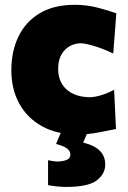

<svg xmlns="http://www.w3.org/2000/svg" viewBox="-20 -534 519 779"><path d="M295 11.5Q210 11.5 150 -22Q90 -55.5 58 -114Q26 -172.5 26 -249Q26 -325.5 54.8 -385.5Q83.5 -445.5 140.8 -480Q198 -514.5 283.5 -514.5Q331.5 -514.5 376 -503Q420.5 -491.5 452 -480L439.5 -317Q392 -339 357.5 -348.8Q323 -358.5 306 -358.5Q266.5 -356.5 241.2 -329.2Q216 -302 216 -254.5Q216 -201.5 250.2 -171Q284.5 -140.5 344 -139.5Q362.5 -139.5 389.8 -147.5Q417 -155.5 443 -170L450.5 -10.5Q420.5 -4.5 379 3.5Q337.5 11.5 295 11.5ZM247.5 224.5Q230 224.5 208.2 222Q186.5 219.5 175 217V116Q181.5 117.5 193.5 119.5Q205.5 121.5 217.5 121.5Q241.5 119.5 253.5 113.2Q265.5 107 265.5 92.5Q265.5 79.5 253 69.2Q240.5 59 207.5 50L242 -31.5H336.5V0L317.5 44.5Q407 66 407 133Q407 172 372 198.2Q337 224.5 247.5 224.5Z"/></svg>

Font: Commissioner Flair ExtraBold
Style: Regular
Weight: 800
Designer: Kostas Bartsokas
Foundry: Kostas Bartsokas
Version: Version 1.000; ttfautohint (v1.8.3)